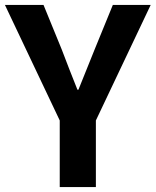

<svg xmlns="http://www.w3.org/2000/svg" viewBox="-26 -761 633 781"><path d="M217 0H364V-271L587 -741H433L359 -560C337 -505 316 -453 293 -396H289C266 -453 246 -505 225 -560L151 -741H-6L217 -271Z"/></svg>

Font: Noto Sans JP
Style: Bold
Weight: 700
Designer: Ryoko NISHIZUKA 西塚涼子 (kana, bopomofo & ideographs); Paul D. Hunt (Latin, Greek & Cyrillic); Sandoll Communications 산돌커뮤니
Foundry: Adobe
Version: Version 2.004;hotconv 1.0.118;makeotfexe 2.5.65603